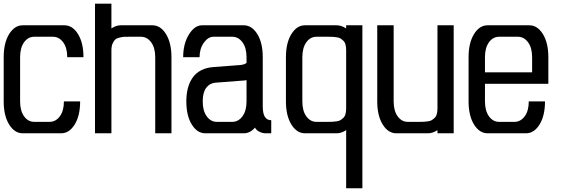

<svg xmlns="http://www.w3.org/2000/svg" viewBox="-20 -722 3053 1040"><path d="M432.1 -412.1H344.2Q344.2 -463.4 322 -493.2Q299.8 -522.9 267.1 -522.9H165Q132.3 -522.9 110.6 -493.2Q88.9 -463.4 88.9 -412.1V-172.9Q88.9 -121.6 110.6 -91.8Q132.3 -62 165 -62H249Q281.7 -62 304 -91.8Q326.2 -121.6 326.2 -172.9H414.1Q414.1 -95.2 384.5 -47.6Q355 0 311 0H103Q59.1 0 29.5 -47.6Q0 -95.2 0 -172.9V-412.1Q0 -489.7 29.5 -537.4Q59.1 -585 103 -585H329.1Q373 -585 402.6 -537.4Q432.1 -489.7 432.1 -412.1Z M908.7 0H820.8V-412.1Q820.8 -463.4 798.6 -493.2Q776.4 -522.9 743.7 -522.9H677.7Q660.2 -522.9 651.1 -522.5Q642.1 -522 627 -518.3Q611.8 -514.6 604 -507.6Q596.2 -500.5 589.8 -485.8Q583.5 -471.2 583.5 -450.2V0H494.6V-702.1H583.5V-567.9Q607.9 -585 633.8 -585H805.7Q849.6 -585 879.2 -537.4Q908.7 -489.7 908.7 -412.1Z M1291 -285.2 1144 -273.9Q1113.8 -270 1095.9 -244.9Q1078.1 -219.7 1078.1 -172.9Q1078.1 -121.6 1099.9 -91.8Q1121.6 -62 1154.3 -62H1238.3Q1271 -62 1293.2 -91.8Q1315.4 -121.6 1315.4 -172.9V-288.1Q1303.7 -285.2 1291 -285.2ZM1300.3 0H1092.3Q1048.3 0 1018.8 -47.6Q989.3 -95.2 989.3 -172.9Q989.3 -211.9 997.6 -243.9Q1005.9 -275.9 1023.2 -301Q1040.5 -326.2 1069.6 -341.3Q1098.6 -356.4 1138.2 -358.9L1283.2 -370.1Q1301.8 -371.6 1315.4 -380.9V-412.1Q1315.4 -463.4 1293.2 -493.2Q1271 -522.9 1238.3 -522.9H1136.2Q1107.4 -522.9 1084.2 -490.7Q1061 -458.5 1061 -412.1H972.2Q972.2 -484.9 1003.2 -534.9Q1034.2 -585 1074.2 -585H1300.3Q1344.2 -585 1373.8 -537.4Q1403.3 -489.7 1403.3 -412.1V-144Q1403.3 -70.8 1449.2 -70.8V0H1418.5Q1401.9 0 1384.8 -8.5Q1367.7 -17.1 1361.3 -30.8Q1335 0 1300.3 0Z M1942.9 -585V297.9H1855V-17.1Q1829.1 0 1803.7 0H1631.8Q1587.9 0 1558.3 -47.6Q1528.8 -95.2 1528.8 -172.9V-412.1Q1528.8 -489.7 1558.3 -537.4Q1587.9 -585 1631.8 -585H1803.7Q1829.1 -585 1855 -567.9V-585ZM1855 -134.8V-450.2Q1855 -467.8 1851.3 -481Q1847.7 -494.1 1839.4 -501.7Q1831.1 -509.3 1823.7 -513.9Q1816.4 -518.6 1802.7 -520.3Q1789.1 -522 1781.7 -522.5Q1774.4 -522.9 1759.8 -522.9H1693.8Q1661.1 -522.9 1639.4 -493.2Q1617.7 -463.4 1617.7 -412.1V-172.9Q1617.7 -121.1 1639.4 -91.6Q1661.1 -62 1693.8 -62H1759.8Q1774.4 -62 1781.7 -62.5Q1789.1 -63 1802.7 -64.7Q1816.4 -66.4 1823.7 -71Q1831.1 -75.7 1839.4 -83.3Q1847.7 -90.8 1851.3 -104Q1855 -117.2 1855 -134.8Z M2349.6 -17.1Q2323.7 0 2298.3 0H2126.5Q2082.5 0 2053 -47.6Q2023.4 -95.2 2023.4 -172.9V-585H2112.3V-172.9Q2112.3 -121.6 2134 -91.8Q2155.8 -62 2188.5 -62H2254.4Q2269 -62 2276.4 -62.5Q2283.7 -63 2297.4 -64.7Q2311 -66.4 2318.4 -71Q2325.7 -75.7 2334 -83.3Q2342.3 -90.8 2345.9 -104Q2349.6 -117.2 2349.6 -134.8V-585H2437.5V0H2349.6Z M2950.2 -412.1V-268.1H2606.9V-172.9Q2606.9 -121.6 2628.7 -91.8Q2650.4 -62 2683.1 -62H2767.1Q2799.8 -62 2822 -91.8Q2844.2 -121.6 2844.2 -172.9H2932.1Q2932.1 -95.2 2902.6 -47.6Q2873 0 2829.1 0H2621.1Q2577.1 0 2547.6 -47.6Q2518.1 -95.2 2518.1 -172.9V-412.1Q2518.1 -489.7 2547.6 -537.4Q2577.1 -585 2621.1 -585H2847.2Q2891.1 -585 2920.7 -537.4Q2950.2 -489.7 2950.2 -412.1ZM2862.3 -330.1V-412.1Q2862.3 -463.4 2840.1 -493.2Q2817.9 -522.9 2785.2 -522.9H2683.1Q2650.4 -522.9 2628.7 -493.2Q2606.9 -463.4 2606.9 -412.1V-330.1Z"/></svg>

Font: Favorite Color
Style: Regular
Weight: 400
Designer: Bryce Wilner
Version: Version 1.000;PS 1.0;hotconv 16.6.51;makeotf.lib2.5.65220 DE